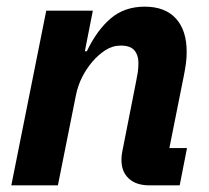

<svg xmlns="http://www.w3.org/2000/svg" viewBox="-20 -557 628 577"><path d="M154 0H14L119 -525H259L235 -403H241Q271 -466 312.5 -501.5Q354 -537 415 -537Q476 -537 508.5 -501.5Q541 -466 541 -401Q541 -382 538.5 -364.5Q536 -347 532 -327L489 -112H542L520 0H429Q389 0 367 -20.5Q345 -41 345 -76Q345 -85 346 -92.5Q347 -100 348 -104L389 -312Q392 -326 394 -339.5Q396 -353 396 -368Q396 -391 384 -405.5Q372 -420 343 -420Q318 -420 296.5 -406Q275 -392 258 -372Q240 -351 227 -325.5Q214 -300 208 -270Z"/></svg>

Font: IBM Plex Sans Var
Style: Italic
Weight: 400
Italic angle: -11.31°
Designer: Mike Abbink, Paul van der Laan, Pieter van Rosmalen
Foundry: Bold Monday
Version: Version 1.001